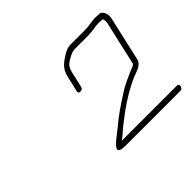

<svg xmlns="http://www.w3.org/2000/svg" viewBox="-90 -778 591 591"><g transform="rotate(-45 205.5 -482.5)"><path d="M372 -636C377 -635 381 -635 386 -635C390 -633 390 -622 389 -617L356 -472L351 -468C324 -457 293 -444 271 -429C239 -408 216 -394 187 -369L164 -351C155 -343 144 -337 137 -325C129 -312 149 -310 160 -310H400C406 -310 410 -314 411 -320C412 -326 410 -329 404 -329H164C168 -332 172 -335 175 -337L197 -356C238 -389 279 -418 328 -440C347 -448 370 -452 375 -472L408 -617C412 -633 405 -654 391 -654C386 -654 381 -654 376 -655C358 -655 344 -650 325 -650H267C252 -650 245 -648 233 -641C212 -628 193 -617 186 -587L174 -535C173 -529 175 -526 181 -526C187 -526 192 -529 193 -535L205 -587C208 -600 214 -610 223 -615C235 -622 247 -631 263 -631H321C341 -631 354 -636 372 -636Z"/></g></svg>

Font: Electronic
Style: ExThnIt
Weight: 100
Version: Version 1.011